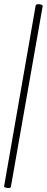

<svg xmlns="http://www.w3.org/2000/svg" viewBox="-20 -757 228 936"><path d="M33 154Q32 159 23 159.5Q14 160 6.5 157.5Q-1 155 0 151L154 -731Q156 -736 164.5 -736.5Q173 -737 181 -734.5Q189 -732 188 -727Z"/></svg>

Font: Cormorant Light
Style: Italic
Weight: 300
Italic angle: -10°
Designer: Christian Thalmann (Catharsis Fonts)
Foundry: Catharsis Fonts
Version: Version 4.000